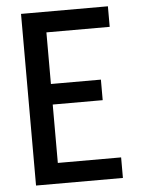

<svg xmlns="http://www.w3.org/2000/svg" viewBox="-53 -777 605 819"><g transform="rotate(-5 250.0 -367.5)"><path d="M68 0V-735H440V-647H169V-426H383V-338H169V-88H440V0Z"/></g></svg>

Font: Iosevka Curly Semibold
Style: Regular
Weight: 600
Monospace: yes
Designer: Belleve Invis
Foundry: Belleve Invis
Version: Version 22.1.2; ttfautohint (v1.8.4)